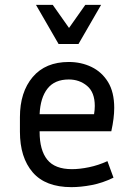

<svg xmlns="http://www.w3.org/2000/svg" viewBox="-20 -760 544 790"><path d="M447 -29Q402 -7 357 1.5Q312 10 274 10Q167 10 114.5 -51Q62 -112 62 -218V-278Q62 -381 114.5 -443Q167 -505 263 -505Q314 -505 356.5 -484.5Q399 -464 424.5 -422.5Q450 -381 450 -316Q450 -274 438 -220H143V-218Q143 -142 174.5 -103Q206 -64 276 -64Q308 -64 346.5 -72Q385 -80 422 -97ZM263 -433Q205 -433 175.5 -395.5Q146 -358 143 -290H367Q370 -308 370 -324Q370 -380 338.5 -406.5Q307 -433 263 -433ZM396 -740 303 -579H221L128 -740H197L264 -645L331 -740Z"/></svg>

Font: Inria Sans
Style: Regular
Weight: 400
Designer: Black Foundry Team
Foundry: Black Foundry
Version: Version 1.2; ttfautohint (v1.8.3)